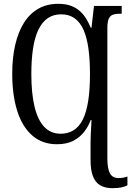

<svg xmlns="http://www.w3.org/2000/svg" viewBox="-20 -745 687 1005"><path d="M569 240Q530 240 504.5 225Q479 210 466.5 177.5Q454 145 454 93V0Q454 -21 455 -40Q456 -59 457 -78Q458 -97 459 -117H455Q443 -84 420.5 -55Q398 -26 363.5 -8Q329 10 278 10Q201 10 148.5 -36Q96 -82 70 -165Q44 -248 44 -359Q44 -442 59.5 -509.5Q75 -577 105 -625Q135 -673 180 -699Q225 -725 285 -725Q323 -725 350.5 -715Q378 -705 398 -687Q418 -669 431.5 -646.5Q445 -624 455 -600H459L472 -714H617V-673H603Q586 -673 572 -668.5Q558 -664 550 -648.5Q542 -633 542 -598V84Q542 138 555.5 162.5Q569 187 601 187Q613 187 625 185Q637 183 647 179V225Q636 231 617 235.5Q598 240 569 240ZM297 -45Q336 -45 365 -63Q394 -81 413 -118.5Q432 -156 441.5 -215.5Q451 -275 451 -358Q451 -432 443 -490Q435 -548 417.5 -588Q400 -628 371 -649Q342 -670 300 -670Q259 -670 229.5 -649.5Q200 -629 181 -589.5Q162 -550 153 -491.5Q144 -433 144 -358Q144 -256 161 -186Q178 -116 212 -80.5Q246 -45 297 -45Z"/></svg>

Font: Noto Serif ExtraCondensed
Style: Regular
Weight: 400
Width: 2
Designer: Monotype Design Team
Foundry: Monotype Imaging Inc.
Version: Version 2.013